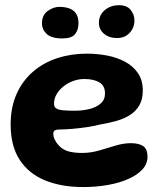

<svg xmlns="http://www.w3.org/2000/svg" viewBox="-20 -698 636 757"><path d="M308 39.5Q221.5 39.5 157.2 13Q93 -13.5 57.5 -68Q22 -122.5 22 -206.5Q22 -275.5 45.5 -327.8Q69 -380 110.2 -415.5Q151.5 -451 206 -468.8Q260.5 -486.5 322 -486.5Q364 -486.5 403.5 -478.8Q443 -471 474.5 -453.8Q506 -436.5 524.5 -408.8Q543 -381 543 -341.5Q543 -306.5 529.5 -283Q516 -259.5 492.8 -244.8Q469.5 -230 439.8 -221.5Q410 -213 376.5 -207.5Q356 -202 325.5 -197.2Q295 -192.5 265.5 -190Q236 -187.5 217 -187.5Q202 -187.5 196 -183.8Q190 -180 190 -170Q190 -161 195 -149.2Q200 -137.5 209.5 -127Q226 -108 248.8 -101.5Q271.5 -95 304 -95Q338 -95 371.2 -104.8Q404.5 -114.5 435.8 -124Q467 -133.5 496.5 -133.5Q526 -133.5 543.8 -122.5Q561.5 -111.5 561.5 -79.5Q561.5 -51.5 541 -29.5Q520.5 -7.5 485.2 8Q450 23.5 404.2 31.5Q358.5 39.5 308 39.5ZM276 -261.5Q305 -261.5 332 -268Q359 -274.5 376.5 -289.5Q394 -304.5 394 -329.5Q394 -360 371.8 -373.2Q349.5 -386.5 312.5 -386.5Q290 -386.5 268.8 -378.8Q247.5 -371 230.5 -357.5Q213.5 -344 203.2 -326.5Q193 -309 193 -289Q193 -276.5 201.5 -270.8Q210 -265 228.5 -263.2Q247 -261.5 276 -261.5ZM226 -546.5Q183 -546.5 164.2 -564Q145.5 -581.5 145.5 -606Q145.5 -638.5 168.2 -654.8Q191 -671 214.5 -671Q234 -671 251.2 -665.5Q268.5 -660 279 -645.8Q289.5 -631.5 289.5 -605.5Q289.5 -580.5 276 -563.5Q262.5 -546.5 226 -546.5ZM441 -548Q410 -548 390 -565Q370 -582 370 -607.5Q370 -638.5 393 -658Q416 -677.5 449.5 -677.5Q480 -677.5 495 -659.2Q510 -641 510 -617.5Q510 -589 491.2 -568.5Q472.5 -548 441 -548Z"/></svg>

Font: Gluten SemiBold
Style: Regular
Weight: 600
Designer: Tyler Finck
Foundry: Etcetera Type Company
Version: Version 1.300